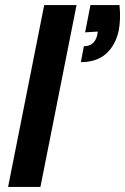

<svg xmlns="http://www.w3.org/2000/svg" viewBox="-20 -740 495 760"><path d="M453 -720Q456 -690 455 -665.5Q454 -641 450 -619Q437 -560 399.5 -527Q362 -494 300 -494L312 -557Q334 -557 347 -568.5Q360 -580 365 -602L367 -615L317 -612L338 -720ZM155 -720H283L140 0H12Z"/></svg>

Font: Albert Sans
Style: Bold Italic
Weight: 700
Italic angle: -11.25°
Designer: Andreas Rasmussen
Foundry: a.Foundry
Version: Version 1.025